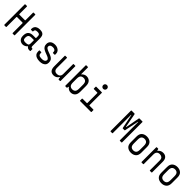

<svg xmlns="http://www.w3.org/2000/svg" viewBox="536 -2632 4559 4559"><g transform="rotate(45 2816.0 -352.0)"><path d="M88 0 80 -8V-696L88 -704H145L153 -696V-439L161 -431H351L359 -439V-696L367 -704H424L432 -696V-8L424 0H367L359 -8V-343L351 -351H161L153 -343V-8L145 0Z M722 -64Q790 -64 813 -78Q836 -92 836 -136V-241L828 -249H755Q710 -249 687 -236Q664 -223 656 -198Q648 -173 648 -136Q648 -92 671.5 -78Q695 -64 722 -64ZM714 16Q679 16 647 -0.5Q615 -17 595.5 -51Q576 -85 576 -136Q576 -232 619 -272.5Q662 -313 741 -313H828L836 -321V-380Q836 -417 818 -432.5Q800 -448 759 -448Q707 -448 691 -432.5Q675 -417 675 -396V-380L667 -372H611L603 -380V-396Q603 -442 623.5 -471Q644 -500 679.5 -514Q715 -528 760 -528Q820 -528 852 -510Q884 -492 896 -456.5Q908 -421 908 -370V-129Q908 -80 937 -80H952L960 -72V-8L952 0H921Q896 0 876 -10Q856 -20 844 -42H836Q816 -16 782 0Q748 16 714 16Z M1288 16Q1228 16 1185 0.5Q1142 -15 1119 -46Q1096 -77 1096 -121V-162L1104 -170H1160L1168 -162V-137Q1168 -101 1191 -82.5Q1214 -64 1280 -64Q1324 -64 1348.5 -75.5Q1373 -87 1382.5 -104Q1392 -121 1392 -137Q1392 -163 1363 -182.5Q1334 -202 1280 -220Q1220 -241 1182 -263Q1144 -285 1126 -315.5Q1108 -346 1108 -391Q1108 -457 1151 -492.5Q1194 -528 1272 -528Q1312 -528 1349.5 -512Q1387 -496 1411.5 -465.5Q1436 -435 1436 -391V-358L1428 -350H1372L1364 -358V-375Q1364 -411 1340 -429.5Q1316 -448 1280 -448Q1240 -448 1218.5 -438Q1197 -428 1188.5 -411.5Q1180 -395 1180 -375Q1180 -351 1206.5 -332Q1233 -313 1282 -296Q1342 -276 1382.5 -255.5Q1423 -235 1443.5 -204Q1464 -173 1464 -121Q1464 -73 1440 -42.5Q1416 -12 1376 2Q1336 16 1288 16Z M1960 -512 1968 -504V-8L1960 0H1912L1904 -8L1896 -64H1888Q1866 -22 1830.5 -3Q1795 16 1756 16Q1686 16 1651 -24.5Q1616 -65 1616 -151V-504L1624 -512H1680L1688 -504V-167Q1688 -129 1701 -106.5Q1714 -84 1736 -74Q1758 -64 1786 -64Q1814 -64 1839 -74Q1864 -84 1880 -106.5Q1896 -129 1896 -167V-504L1904 -512Z M2136 0 2128 -8V-696L2136 -704H2192L2200 -696V-469H2208Q2229 -495 2260.5 -511.5Q2292 -528 2328 -528Q2394 -528 2437 -485Q2480 -442 2480 -352V-160Q2480 -70 2437 -27Q2394 16 2328 16Q2292 16 2260.5 -1Q2229 -18 2208 -48H2200L2192 -8L2184 0ZM2304 -64Q2352 -64 2380 -92Q2408 -120 2408 -192V-320Q2408 -392 2380 -420Q2352 -448 2304 -448Q2256 -448 2228 -420Q2200 -392 2200 -320V-192Q2200 -120 2228 -92Q2256 -64 2304 -64Z M2632 0 2624 -8V-72L2632 -80H2780L2788 -88V-424L2780 -432H2662L2654 -440V-504L2662 -512H2852L2860 -504V-88L2868 -80H3000L3008 -72V-8L3000 0ZM2816 -592Q2789 -592 2770.5 -610.5Q2752 -629 2752 -657Q2752 -684 2770.5 -702Q2789 -720 2816 -720Q2843 -720 2861.5 -702Q2880 -684 2880 -657Q2880 -629 2861.5 -610.5Q2843 -592 2816 -592Z M3656 0 3648 -8V-696L3656 -704H3760L3768 -696L3836 -336H3844L3912 -696L3920 -704H4024L4032 -696V-8L4024 0H3968L3960 -8V-624H3952L3878 -264L3870 -256H3810L3802 -264L3728 -624H3720V-8L3712 0Z M4352 16Q4274 16 4225 -27Q4176 -70 4176 -160V-352Q4176 -442 4225 -485Q4274 -528 4352 -528Q4430 -528 4479 -485Q4528 -442 4528 -352V-160Q4528 -70 4479 -27Q4430 16 4352 16ZM4352 -64Q4400 -64 4428 -92Q4456 -120 4456 -192V-320Q4456 -392 4428 -420Q4400 -448 4352 -448Q4304 -448 4276 -420Q4248 -392 4248 -320V-192Q4248 -120 4276 -92Q4304 -64 4352 -64Z M4696 0 4688 -8V-504L4696 -512H4744L4752 -504L4760 -464H4768Q4791 -493 4823 -510.5Q4855 -528 4900 -528Q4964 -528 5002 -488.5Q5040 -449 5040 -369V-8L5032 0H4976L4968 -8V-337Q4968 -400 4937 -424Q4906 -448 4864 -448Q4836 -448 4812.5 -438Q4789 -428 4774.5 -403.5Q4760 -379 4760 -337V-8L4752 0Z M5376 16Q5298 16 5249 -27Q5200 -70 5200 -160V-352Q5200 -442 5249 -485Q5298 -528 5376 -528Q5454 -528 5503 -485Q5552 -442 5552 -352V-160Q5552 -70 5503 -27Q5454 16 5376 16ZM5376 -64Q5424 -64 5452 -92Q5480 -120 5480 -192V-320Q5480 -392 5452 -420Q5424 -448 5376 -448Q5328 -448 5300 -420Q5272 -392 5272 -320V-192Q5272 -120 5300 -92Q5328 -64 5376 -64Z"/></g></svg>

Font: Hasubi Mono
Style: Regular
Weight: 400
Designer: Eli Heuer
Foundry: Eli Heuer
Version: Version 1.000